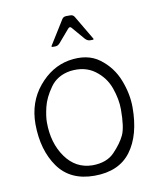

<svg xmlns="http://www.w3.org/2000/svg" viewBox="-80 -750 696 830"><g transform="rotate(-10 268.0 -335.5)"><path d="M268 15Q162 15 109 -59.5Q56 -134 55 -248Q55 -345 111.5 -413Q168 -481 245 -495Q327 -509 380 -469.5Q433 -430 457 -368.5Q481 -307 481 -248Q481 -126 428.5 -55.5Q376 15 268 15ZM267 -31Q330 -31 364.5 -67Q399 -103 414.5 -136Q430 -169 430 -248Q430 -292 412.5 -342Q395 -392 351 -424.5Q307 -457 243 -449Q185 -440 154.5 -397Q124 -354 114.5 -314.5Q105 -275 105 -248Q105 -157 149.5 -94.5Q194 -32 267 -31ZM183 -571 249 -677Q255 -686 268 -686H285Q297 -686 303 -676L365 -571Q369 -565 361 -565H351Q339 -565 329 -576L282 -631Q275 -641 266 -631L218 -575Q209 -565 198 -565H187Q179 -565 183 -571Z"/></g></svg>

Font: Vivano Light
Style: Regular
Weight: 300
Designer: Joe Prince, Josias Burgherr
Version: Version 2.064;September 19, 2022;FontCreator 14.0.0.2877 64-